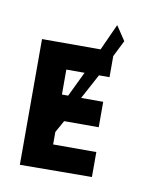

<svg xmlns="http://www.w3.org/2000/svg" viewBox="-49 -354 300 394"><g transform="rotate(10 101.0 -157.5)"><path d="M168 0V-52H78V-78L92 -103H164V-156H118L146 -208H168V-252L185 -286L165 -316L140 -261H18V1ZM116 -208 91 -156H78V-208Z"/></g></svg>

Font: Hussar Tani
Style: Dwa
Weight: 700
Foundry: Cannot Into Space Fonts
Version: Version 0.92